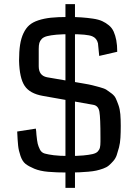

<svg xmlns="http://www.w3.org/2000/svg" viewBox="-20 -821 614 927"><path d="M296 86V-801H342V86ZM310 12Q252 12 212.5 8.5Q173 5 145.5 -6.5Q118 -18 103 -30Q88 -42 79 -68Q70 -94 67.5 -118Q65 -142 63 -186L153 -200Q155 -189 156 -170Q159 -140 162 -127.5Q165 -115 172.5 -99.5Q180 -84 196.5 -79.5Q213 -75 240 -71.5Q267 -68 312 -68Q355 -68 382 -70.5Q409 -73 426.5 -77Q444 -81 452 -89.5Q460 -98 462.5 -108.5Q465 -119 465 -137Q465 -145 465 -159Q465 -252 460 -281.5Q455 -311 430 -315L187 -358Q124 -369 99 -406.5Q74 -444 72 -528Q72 -573 77 -605Q82 -637 93.5 -661Q105 -685 121.5 -699.5Q138 -714 165.5 -723Q193 -732 226 -735.5Q259 -739 307 -739Q346 -739 374 -737Q402 -735 429 -731Q456 -727 473.5 -719Q491 -711 506 -698.5Q521 -686 529 -668Q537 -650 541.5 -626.5Q546 -603 546 -571L459 -551Q454 -605 453 -612Q447 -637 425 -646Q400 -656 323 -656Q280 -656 252.5 -653.5Q225 -651 207.5 -646.5Q190 -642 181.5 -633Q173 -624 170 -613.5Q167 -603 167 -585V-501Q167 -456 207 -448L382 -418Q412 -413 425.5 -409.5Q439 -406 461.5 -400Q484 -394 494 -387.5Q504 -381 518.5 -370Q533 -359 539 -346Q545 -333 552 -313.5Q559 -294 561 -269.5Q563 -245 563 -213.5Q563 -182 561.5 -156Q560 -130 554.5 -109Q549 -88 543.5 -72Q538 -56 527 -43.5Q516 -31 505.5 -22Q495 -13 478 -7Q461 -1 445.5 2.5Q430 6 406.5 8Q383 10 362 11Q341 12 310 12Z"/></svg>

Font: Myanmar Chatu
Style: Regular
Weight: 400
Designer: Danh Hong
Foundry: Google Inc.
Version: Version 2.00 November 20, 2015